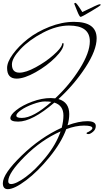

<svg xmlns="http://www.w3.org/2000/svg" viewBox="-20 -893 730 1353"><path d="M631 10Q631 -8 572.5 -8Q514 -8 447 17Q412 112 329.5 213.5Q247 315 164 377.5Q81 440 35 440Q0 440 0 398Q0 332 132.5 203.5Q265 75 415 7Q427 -41 427 -79Q427 -150 363 -170Q207 -36 108 -36Q53 -36 53 -60Q53 -84 95.5 -117.5Q138 -151 206.5 -176.5Q275 -202 338 -202Q351 -202 369 -200Q470 -294 541.5 -408Q613 -522 613 -602Q613 -713 466 -713Q379 -713 282.5 -662.5Q186 -612 125 -547.5Q64 -483 64 -439Q64 -381 117 -381Q162 -381 232 -419Q302 -457 356 -504.5Q410 -552 417 -579Q419 -590 423.5 -590Q428 -590 428 -582Q428 -546 369.5 -487.5Q311 -429 231 -384Q151 -339 97 -339Q30 -339 30 -414Q30 -456 71 -512Q112 -568 176 -618.5Q240 -669 328.5 -704Q417 -739 502 -739Q661 -739 661 -623Q661 -539 582.5 -418.5Q504 -298 392 -195Q468 -173 468 -89Q468 -50 456 -10Q535 -39 595 -39Q655 -39 655 -5Q655 19 635.5 35.5Q616 52 603 52Q590 52 590 46.5Q590 41 597 39Q604 37 617.5 27.5Q631 18 631 10ZM38 384Q38 404 58 404Q93 404 161.5 354Q230 304 303 214Q376 124 407 33Q271 93 154.5 209.5Q38 326 38 384ZM342 -175Q326 -178 295 -178Q264 -178 213 -159.5Q162 -141 128.5 -117.5Q95 -94 95 -78Q95 -62 134 -62Q214 -62 342 -175ZM560 -808Q672 -863 681 -863Q690 -863 690 -858.5Q690 -854 623 -814Q556 -774 548 -774Q540 -774 523.5 -816Q507 -858 503 -867Q506 -873 511 -873Q519 -873 550 -824Z"/></svg>

Font: Mr De Haviland
Style: Regular
Weight: 400
Designer: Alejandro Paul
Foundry: Alejandro Paul
Version: Version 1.000